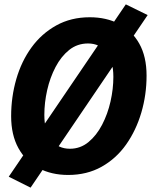

<svg xmlns="http://www.w3.org/2000/svg" viewBox="-20 -789 696 879"><path d="M292 12Q216 12 157 -19Q98 -50 64.5 -110.5Q31 -171 31 -257Q31 -345 54.5 -426.5Q78 -508 124 -571.5Q170 -635 237.5 -672.5Q305 -710 391 -710Q467 -710 525.5 -679.5Q584 -649 617.5 -589.5Q651 -530 651 -443Q651 -355 627 -273.5Q603 -192 557.5 -127.5Q512 -63 445 -25.5Q378 12 292 12ZM300 -108Q348 -108 385 -138.5Q422 -169 447.5 -218Q473 -267 486 -324.5Q499 -382 499 -437Q499 -511 467.5 -550.5Q436 -590 383 -590Q334 -590 297 -560.5Q260 -531 234.5 -482.5Q209 -434 196 -376.5Q183 -319 183 -263Q183 -189 214.5 -148.5Q246 -108 300 -108ZM120 70 20 20 556 -769 656 -720Z"/></svg>

Font: Azeret Mono Thin SemiBold
Style: Italic
Weight: 600
Italic angle: -12°
Version: Version 1.002